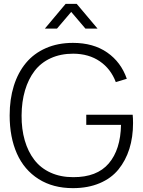

<svg xmlns="http://www.w3.org/2000/svg" viewBox="-20 -955 736 990"><path d="M356 15.1Q252.9 15.1 178.7 -32Q104.5 -79.1 67.1 -163.3Q29.8 -247.6 29.8 -359.9Q29.8 -443.8 51.3 -512.5Q72.8 -581.1 113.8 -630.4Q154.8 -679.7 216.6 -706.8Q278.3 -733.9 356 -733.9Q461.4 -733.9 532.7 -684.3Q604 -634.8 633.8 -548.8L577.1 -531.7Q551.3 -600.1 494.6 -638.9Q438 -677.7 357.4 -678.2Q292.5 -678.2 241.7 -655Q190.9 -631.8 158.4 -589.4Q126 -546.9 108.9 -488.8Q91.8 -430.7 91.3 -359.9Q90.8 -289.1 107.7 -231Q124.5 -172.9 157.2 -130.4Q189.9 -87.9 241.2 -64.7Q292.5 -41.5 357.4 -41.5Q480 -41 540.8 -112.3Q601.6 -183.6 604 -311H424.8V-363.3H664.1Q666 -345.7 666 -320.3Q666 -247.6 647 -187.3Q627.9 -127 590.8 -81.3Q553.7 -35.6 493.7 -10.3Q433.6 15.1 356 15.1ZM211.4 -807.6 318.4 -935.1H375.5L482.9 -807.6H420.4L347.2 -893.6L273.9 -807.6Z"/></svg>

Font: Manrope Light
Style: Regular
Weight: 300
Designer: Mikhail Sharanda
Foundry: Mikhail Sharanda
Version: Version 4.505;FEAKit 1.0